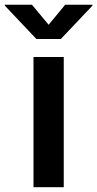

<svg xmlns="http://www.w3.org/2000/svg" viewBox="-73 -785 407 805"><path d="M67.4 0V-545.9H194.3V0ZM61 -765.1 130.9 -681.2 200.2 -765.1H314.5V-761.2L182.1 -621.6H79.6L-52.7 -761.2V-765.1Z"/></svg>

Font: Inter SemiBold
Style: Regular
Weight: 600
Designer: Rasmus Andersson
Foundry: rsms
Version: Version 4.001;git-9221beed3